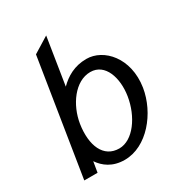

<svg xmlns="http://www.w3.org/2000/svg" viewBox="-159 -741 782 851"><g transform="rotate(-30 232.0 -315.0)"><path d="M30 0H98L107 -54C131 -19 169 11 232 11C346 11 442 -107 461 -226C483 -368 395 -462 307 -462C245 -462 201 -435 167 -401L205 -641L124 -591ZM139 -227C153 -315 214 -403 293 -403C368 -403 397 -315 383 -227C368 -132 307 -45 236 -45C156 -45 123 -123 139 -227Z"/></g></svg>

Font: Charger Sport
Style: DfNrwObl
Weight: 400
Designer: Jasper
Foundry: Cannot Into Space Fonts
Version: Version 1.1